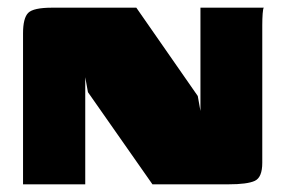

<svg xmlns="http://www.w3.org/2000/svg" viewBox="-20 -480 747 500"><path d="M40 0V-393Q40 -433 53.5 -446.5Q67 -460 116 -460H335L495 -230L502 -191V-460H667Q665 -458 664 -444.5Q663 -431 663 -414.5Q663 -398 663 -386V-56Q663 -18 643.5 -9Q624 0 575 0H377L209 -240L202 -279V0Z"/></svg>

Font: Genos Black
Style: Regular
Weight: 900
Designer: Robert E. Leuschke
Foundry: Robert E. Leuschke
Version: Version 1.010